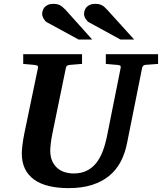

<svg xmlns="http://www.w3.org/2000/svg" viewBox="-20 -949 831 985"><path d="M725.1 -616.2Q718.3 -615.2 714.4 -611.1Q710.4 -606.9 709 -600.1L631.8 -214.8Q621.6 -162.6 599.4 -120.1Q577.1 -77.6 540.8 -47.4Q504.4 -17.1 452.6 -0.5Q400.9 16.1 332 16.1Q276.4 16.1 231.9 5.6Q187.5 -4.9 156.5 -26.6Q125.5 -48.3 108.6 -82Q91.8 -115.7 91.8 -162.1Q91.8 -176.3 95 -203.9Q98.1 -231.4 105 -265.1L174.8 -601.1Q176.3 -609.9 170.9 -612.5Q165.5 -615.2 154.8 -616.2Q146.5 -616.7 137.2 -617.7Q128.9 -618.7 118.9 -619.4Q108.9 -620.1 99.1 -621.1V-670.9H400.9V-621.1Q389.2 -620.1 378.2 -619.4Q367.2 -618.7 358.4 -617.7Q348.1 -616.7 338.9 -616.2Q330.1 -615.2 324.7 -612.1Q319.3 -608.9 317.9 -600.1L249 -265.1Q243.2 -236.3 240.5 -213.4Q237.8 -190.4 237.8 -176.8Q237.8 -145 248 -122.6Q258.3 -100.1 275.1 -85.9Q292 -71.8 313.7 -65.4Q335.4 -59.1 357.9 -59.1Q397 -59.1 425.5 -73.5Q454.1 -87.9 474.1 -113.3Q494.1 -138.7 507.3 -173.8Q520.5 -209 528.8 -250L599.1 -601.1Q600.6 -609.9 596.4 -612.5Q592.3 -615.2 580.1 -616.2Q570.8 -616.7 561.5 -617.7Q553.2 -618.7 543 -619.4Q532.7 -620.1 522.9 -621.1V-670.9H791V-621.1ZM383.3 -746.1 221.2 -834.5Q215.8 -837.4 211.4 -842.5Q207 -847.7 203.6 -853.5Q200.2 -859.4 198.2 -865.5Q196.3 -871.6 196.3 -876.5Q196.3 -885.3 199.2 -894.8Q202.1 -904.3 208.7 -911.9Q215.3 -919.4 226.3 -924.3Q237.3 -929.2 253.4 -929.2Q263.7 -929.2 271.5 -927.7Q279.3 -926.3 286.6 -922.6Q293.9 -918.9 301.3 -912.8Q308.6 -906.7 317.4 -897.5L453.1 -746.1ZM598.1 -746.1 436.5 -834.5Q431.2 -837.4 426.5 -842.5Q421.9 -847.7 418.5 -853.5Q415 -859.4 413.1 -865.5Q411.1 -871.6 411.1 -876.5Q411.1 -885.3 414.1 -894.8Q417 -904.3 423.6 -911.9Q430.2 -919.4 441.2 -924.3Q452.1 -929.2 468.3 -929.2Q478.5 -929.2 486.3 -927.7Q494.1 -926.3 501.5 -922.6Q508.8 -918.9 515.9 -912.8Q522.9 -906.7 531.2 -897.5L668.5 -746.1Z"/></svg>

Font: Charis SIL Phon
Style: Bold Italic
Weight: 700
Italic angle: -11°
Foundry: SIL International
Version: Version 5.000